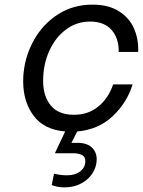

<svg xmlns="http://www.w3.org/2000/svg" viewBox="-20 -561 616 828"><path d="M492 -337Q493 -395 461.5 -431.5Q430 -468 368 -468Q311 -468 265 -434Q219 -400 192.5 -341.5Q166 -283 166 -212Q166 -146 199 -106Q232 -66 299 -66Q361 -66 404.5 -102Q448 -138 468 -197H552Q527 -117 465.5 -59.5Q404 -2 313 6L288 55H314Q355 55 376 75Q397 95 397 126Q397 158 379 186Q361 214 329.5 230.5Q298 247 259 247Q227 247 203 237L213 188Q241 195 269 195Q304 195 326 178Q348 161 348 134Q348 114 332.5 107Q317 100 300 100H217L218 97L261 6Q169 -2 124.5 -62.5Q80 -123 80 -209Q80 -236 82 -249Q90 -325 128.5 -392Q167 -459 231.5 -500Q296 -541 379 -541Q448 -541 493 -512.5Q538 -484 558 -438Q578 -392 576 -337Z"/></svg>

Font: Be Vietnam
Style: Italic
Weight: 400
Italic angle: -9.33299°
Designer: Gabriel Lam
Foundry: TypeRant
Version: Version 3.000